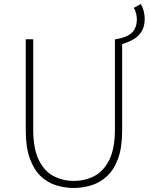

<svg xmlns="http://www.w3.org/2000/svg" viewBox="-20 -921 745 954"><path d="M587 -702 555 -726Q592 -732 615 -744Q638 -756 649 -776.5Q660 -797 660 -825Q660 -838 656.5 -853.5Q653 -869 645 -882L680 -901Q690 -883 694.5 -864.5Q699 -846 699 -827Q699 -788 682.5 -763Q666 -738 640.5 -724Q615 -710 587 -702ZM346 13Q302 13 259.5 0Q217 -13 183 -45Q149 -77 128.5 -132.5Q108 -188 108 -272V-726H145V-280Q145 -181 173.5 -124.5Q202 -68 248 -45Q294 -22 346 -22Q400 -22 446.5 -45Q493 -68 522 -124.5Q551 -181 551 -280V-726H587V-272Q587 -188 566.5 -132.5Q546 -77 511 -45Q476 -13 433 0Q390 13 346 13Z"/></svg>

Font: Noto Sans KR Thin
Style: Regular
Weight: 100
Designer: Ryoko NISHIZUKA 西塚涼子 (kana, bopomofo & ideographs); Paul D. Hunt (Latin, Greek & Cyrillic); Sandoll Communications 산돌커뮤니
Foundry: Adobe
Version: Version 2.004-H2;hotconv 1.0.118;makeotfexe 2.5.65603